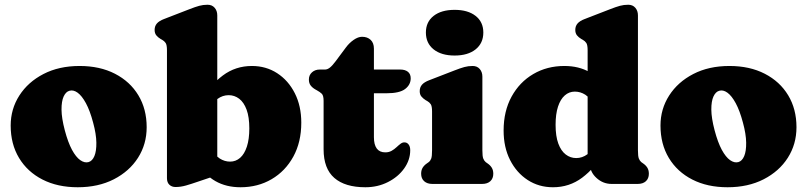

<svg xmlns="http://www.w3.org/2000/svg" viewBox="-20 -775 3402 809"><path d="M315.5 -497Q401 -497 464.5 -464.2Q528 -431.5 563 -373.5Q598 -315.5 598 -239Q598 -167.5 561.5 -110.2Q525 -53 459.5 -19.5Q394 14 307.5 14Q222.5 14 159 -18.5Q95.5 -51 60.2 -109.5Q25 -168 25 -246Q25 -315.5 61.5 -372.5Q98 -429.5 163.2 -463.2Q228.5 -497 315.5 -497ZM353 -92Q369 -96.5 377.8 -117.5Q386.5 -138.5 386 -174.2Q385.5 -210 372.5 -258Q359 -309 342 -340.2Q325 -371.5 307 -384.5Q289 -397.5 272.5 -392.5Q257.5 -388.5 248.2 -368.5Q239 -348.5 239.2 -313Q239.5 -277.5 253 -226Q266.5 -175 283.2 -144Q300 -113 318.2 -100.2Q336.5 -87.5 353 -92Z M895.5 -710V-37L812.5 -9Q786.5 0 764 6.5Q741.5 13 719.5 13Q704 13 693.8 3.5Q683.5 -6 683.5 -24V-563Q683.5 -585.5 678 -593.8Q672.5 -602 663.5 -607L656.5 -611Q645.5 -617.5 638.5 -626.2Q631.5 -635 631.5 -649Q631.5 -665 641 -676Q650.5 -687 671.5 -695L777.5 -736Q803 -746 819.5 -750.5Q836 -755 854.5 -755Q873.5 -755 884.5 -742.2Q895.5 -729.5 895.5 -710ZM858.5 -307 822.5 -347Q865.5 -417 919 -457Q972.5 -497 1041.5 -497Q1101 -497 1148 -466.5Q1195 -436 1222.2 -382.2Q1249.5 -328.5 1249.5 -258Q1249.5 -176.5 1216 -115.2Q1182.5 -54 1124.5 -20Q1066.5 14 993.5 14Q933 14 887.8 -11.8Q842.5 -37.5 809.5 -90L866.5 -156Q885.5 -120 906 -107Q926.5 -94 949.5 -94Q973.5 -94 991.8 -110Q1010 -126 1020.2 -157.2Q1030.5 -188.5 1030.5 -234Q1030.5 -282 1019 -313Q1007.5 -344 987.8 -359Q968 -374 943.5 -374Q918 -374 896.5 -358.2Q875 -342.5 858.5 -307Z M1316 -394 1309 -398Q1296.5 -405 1289 -414.8Q1281.5 -424.5 1281.5 -440Q1281.5 -458.5 1294.5 -470.2Q1307.5 -482 1327.5 -482H1349.5Q1359.5 -482 1369.8 -490Q1380 -498 1393.5 -516L1437.5 -575Q1451.5 -594 1470.2 -607Q1489 -620 1505.5 -620Q1528 -620 1541.8 -607Q1555.5 -594 1555.5 -570V-197Q1555.5 -165.5 1567.5 -149.2Q1579.5 -133 1603.5 -133Q1618.5 -133 1630 -139.5Q1641.5 -146 1650.8 -154.8Q1660 -163.5 1668.5 -169.8Q1677 -176 1686 -175Q1695.5 -174.5 1702 -165.8Q1708.5 -157 1708.5 -142Q1708.5 -101 1683 -65.2Q1657.5 -29.5 1614.5 -7.8Q1571.5 14 1519.5 14Q1434 14 1388.8 -25.2Q1343.5 -64.5 1343.5 -146V-350Q1343.5 -372.5 1335.8 -380Q1328 -387.5 1316 -394ZM1482.5 -382V-482H1666.5Q1687 -482 1698.8 -472.5Q1710.5 -463 1710.5 -445Q1710.5 -418 1687 -400Q1663.5 -382 1608.5 -382Z M2012.5 -452V-142Q2012.5 -116.5 2016.2 -107Q2020 -97.5 2026.5 -92L2033.5 -87Q2045.5 -79 2052 -68.5Q2058.5 -58 2058.5 -43Q2058.5 -23 2046 -11.5Q2033.5 0 2011.5 0H1801.5Q1780 0 1767.2 -11.5Q1754.5 -23 1754.5 -43Q1754.5 -58 1761 -68.5Q1767.5 -79 1779.5 -87L1786.5 -92Q1793.5 -97.5 1797 -107Q1800.5 -116.5 1800.5 -142V-305Q1800.5 -327.5 1795 -335.8Q1789.5 -344 1780.5 -349L1773.5 -353Q1762.5 -360 1755.5 -368.5Q1748.5 -377 1748.5 -391Q1748.5 -407 1758 -418Q1767.5 -429 1788.5 -437L1894.5 -478Q1920 -488 1936.5 -492.5Q1953 -497 1971.5 -497Q1990.5 -497 2001.5 -484.2Q2012.5 -471.5 2012.5 -452ZM1895.5 -541Q1839.5 -541 1807 -567Q1774.5 -593 1774.5 -638Q1774.5 -682.5 1807 -708Q1839.5 -733.5 1895.5 -733.5Q1951.5 -733.5 1984 -708Q2016.5 -682.5 2016.5 -638Q2016.5 -593 1984 -567Q1951.5 -541 1895.5 -541Z M2466 -106 2456 -108V-563Q2456 -585.5 2450.5 -593.8Q2445 -602 2436 -607L2429 -611Q2418 -617.5 2411 -626.2Q2404 -635 2404 -649Q2404 -665 2413.5 -676Q2423 -687 2444 -695L2550 -736Q2575.5 -746 2592 -750.5Q2608.5 -755 2627 -755Q2646 -755 2657 -742.2Q2668 -729.5 2668 -710V-142Q2668 -116.5 2671.8 -107Q2675.5 -97.5 2682 -92L2689 -87Q2701 -79 2707.5 -68.5Q2714 -58 2714 -43Q2714 -23 2701.5 -11.5Q2689 0 2667 0H2557Q2521 0 2493.5 -25Q2466 -50 2466 -83ZM2102 -225Q2102 -306.5 2135.5 -367.8Q2169 -429 2227 -463Q2285 -497 2358 -497Q2419 -497 2464 -471.2Q2509 -445.5 2542 -393L2485 -327Q2466.5 -363 2446 -376Q2425.5 -389 2402 -389Q2378 -389 2359.8 -373Q2341.5 -357 2331.2 -325.8Q2321 -294.5 2321 -249Q2321 -201 2332.5 -170Q2344 -139 2363.8 -124Q2383.5 -109 2408 -109Q2433.5 -109 2455 -125Q2476.5 -141 2493 -176L2529 -136Q2486.5 -66.5 2432.8 -26.2Q2379 14 2310 14Q2250.5 14 2203.5 -16.5Q2156.5 -47 2129.2 -100.8Q2102 -154.5 2102 -225Z M3053.5 -497Q3139 -497 3202.5 -464.2Q3266 -431.5 3301 -373.5Q3336 -315.5 3336 -239Q3336 -167.5 3299.5 -110.2Q3263 -53 3197.5 -19.5Q3132 14 3045.5 14Q2960.5 14 2897 -18.5Q2833.5 -51 2798.2 -109.5Q2763 -168 2763 -246Q2763 -315.5 2799.5 -372.5Q2836 -429.5 2901.2 -463.2Q2966.5 -497 3053.5 -497ZM3091 -92Q3107 -96.5 3115.8 -117.5Q3124.5 -138.5 3124 -174.2Q3123.5 -210 3110.5 -258Q3097 -309 3080 -340.2Q3063 -371.5 3045 -384.5Q3027 -397.5 3010.5 -392.5Q2995.5 -388.5 2986.2 -368.5Q2977 -348.5 2977.2 -313Q2977.5 -277.5 2991 -226Q3004.5 -175 3021.2 -144Q3038 -113 3056.2 -100.2Q3074.5 -87.5 3091 -92Z"/></svg>

Font: Fraunces SuperSoft
Style: Regular
Weight: 900
Version: Version 1.000;[b76b70a41]